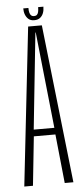

<svg xmlns="http://www.w3.org/2000/svg" viewBox="-54 -785 352 816"><g transform="rotate(-5 122.0 -377.0)"><path d="M16 0H53L75 -209H167L188.5 0H225.5L150 -676H91.5ZM77 -237.5 120 -648H121.5L165 -237.5ZM120 -700.5Q135.5 -700.5 145 -708Q154.5 -715.5 159 -727.5Q163.5 -739.5 163.5 -754.5H141Q141 -742 139 -733.8Q137 -725.5 132.5 -721.8Q128 -718 120 -718Q113 -718 108.5 -722Q104 -726 101.8 -733.8Q99.5 -741.5 99.5 -754.5H77.5Q77.5 -739.5 82.2 -727.5Q87 -715.5 96 -708Q105 -700.5 120 -700.5Z"/></g></svg>

Font: Anybody ExtraCondensed ExtraLight
Style: Regular
Weight: 250
Width: 2
Version: Version 1.113;gftools[0.9.25]